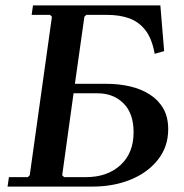

<svg xmlns="http://www.w3.org/2000/svg" viewBox="-20 -690 679 710"><path d="M552 -491Q542 -547 518 -578Q494 -609 458.5 -622Q423 -635 376 -635H305L310 -670H573L587 -501ZM8 0 13 -35H83L90 -42L172 -628L165 -635H97L102 -670H374L369 -635H299L292 -628L257 -380H375Q420 -380 461 -370.5Q502 -361 534 -340.5Q566 -320 584 -288.5Q602 -257 602 -212Q602 -148 564.5 -100Q527 -52 463.5 -26Q400 0 322 0ZM217 -35H298Q377 -35 425.5 -79.5Q474 -124 474 -201Q474 -271 436.5 -308Q399 -345 341 -345H252L210 -42Z"/></svg>

Font: Brygada 1918 SemiBold
Style: Italic
Weight: 600
Italic angle: -8°
Designer: Mateusz Machalski | Borys Kosmynka | Przemek Hoffer
Foundry: NIEPODLEGLA 2018
Version: Version 3.006